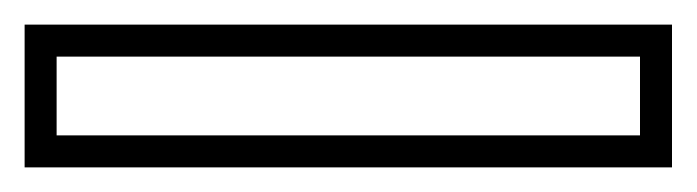

<svg xmlns="http://www.w3.org/2000/svg" viewBox="-33 -33 566 156"><path d="M13 77H487V13H13ZM-13 -13H513V103H-13Z"/></svg>

Font: CMG Sans Outline
Style: Outline
Weight: 700
Designer: Julieta Ulanovsky
Foundry: Julieta Ulanovsky
Version: Version 7.200